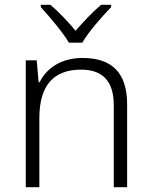

<svg xmlns="http://www.w3.org/2000/svg" viewBox="-20 -836 636 805"><path d="M269 -657H325C349 -700 408 -767 446 -806V-816H404C368 -786 329 -744 297 -707C266 -744 227 -786 191 -816H151V-806C187 -767 244 -700 269 -657ZM326 -593C236 -593 175 -550 146 -491H142L134 -583H88V-51H145V-341C145 -476 203 -544 320 -544C409 -544 457 -497 457 -395V-51H513V-399C513 -533 447 -593 326 -593Z"/></svg>

Font: Noto Sans Tamil UI Light
Style: Regular
Weight: 300
Designer: Jelle Bosma - Monotype Design Team
Foundry: Monotype Imaging Inc.
Version: Version 2.004